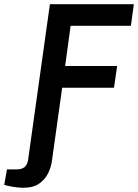

<svg xmlns="http://www.w3.org/2000/svg" viewBox="-109 -706 653 908"><path d="M0 182Q-20 182 -47.5 177.5Q-75 173 -89 168L-76 95H-29Q18 95 24 49L127 -686H524L510 -584H225L199 -394H445L430 -291H185L137 52Q133 84 118.5 113.5Q104 143 76 162.5Q48 182 0 182Z"/></svg>

Font: Archivo Narrow SemiBold
Style: Italic
Weight: 600
Italic angle: -8°
Designer: Hector Gatti
Foundry: Omnibus-Type
Version: Version 3.002